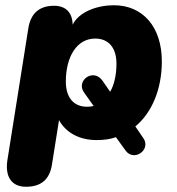

<svg xmlns="http://www.w3.org/2000/svg" viewBox="-20 -523 675 732"><path d="M79 189C136 189 169 162 178 105L205 -65C232 -16 284 11 348 11C375 11 400 8 422 0L458 50C490 96 558 48 526 3L496 -41C559 -93 597 -183 597 -289C597 -420 525 -503 414 -503C352 -503 282 -479 257 -429C256 -475 231 -501 186 -501C130 -501 97 -472 88 -415L8 89C-1 152 25 189 79 189ZM312 -116C261 -116 231 -151 231 -212C231 -307 273 -376 343 -376C394 -376 424 -341 424 -280C424 -239 416 -201 400 -173L371 -215C336 -265 269 -216 300 -171L337 -119C329 -117 321 -116 312 -116Z"/></svg>

Font: SN Pro Heavy
Style: Italic
Weight: 800
Italic angle: -9°
Designer: Tobias Whetton
Foundry: Supernotes
Version: Version 1.001;Glyphs 3.2 (3249)